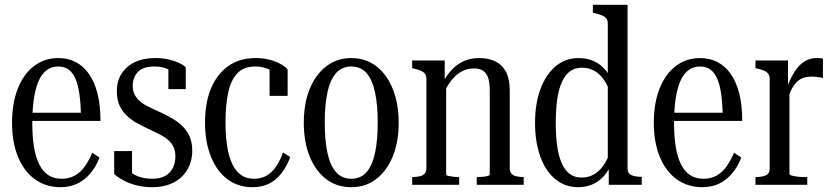

<svg xmlns="http://www.w3.org/2000/svg" viewBox="-20 -767 3455 797"><path d="M114 -256Q114 -200 121 -157.5Q128 -115 142.5 -85.5Q157 -56 180 -40.5Q203 -25 236 -25Q268 -25 292 -39Q316 -53 333 -77.5Q350 -102 363 -133L393 -113Q378 -74 354.5 -46.5Q331 -19 300.5 -4.5Q270 10 231 10Q171 10 125.5 -22.5Q80 -55 55 -115.5Q30 -176 30 -257Q30 -339 54 -399.5Q78 -460 121.5 -493Q165 -526 222 -526Q262 -526 294 -509.5Q326 -493 349 -460.5Q372 -428 384.5 -379.5Q397 -331 397 -265H93V-299H336L316 -287Q315 -339 309.5 -377.5Q304 -416 293 -441Q282 -466 264.5 -478.5Q247 -491 222 -491Q194 -491 173.5 -475.5Q153 -460 140 -430Q127 -400 120.5 -356Q114 -312 114 -256Z M708 -118Q708 -141 700 -157.5Q692 -174 677.5 -186.5Q663 -199 642.5 -209.5Q622 -220 596 -232Q572 -243 548.5 -256Q525 -269 506 -287Q487 -305 476 -329.5Q465 -354 465 -388Q465 -430 484.5 -461Q504 -492 539.5 -509Q575 -526 624 -526Q656 -526 681 -520Q706 -514 724 -505.5Q742 -497 751 -488V-397H679V-491Q687 -492 693.5 -486.5Q700 -481 704.5 -474Q709 -467 711 -460.5Q713 -454 711 -450Q702 -464 688.5 -473Q675 -482 658.5 -486.5Q642 -491 621 -491Q573 -491 552 -468Q531 -445 531 -412Q531 -388 540 -372Q549 -356 564 -344Q579 -332 599.5 -322.5Q620 -313 643 -302Q668 -291 691.5 -277.5Q715 -264 734.5 -246Q754 -228 766 -203Q778 -178 778 -142Q778 -97 757.5 -62.5Q737 -28 700 -9Q663 10 611 10Q575 10 545 2Q515 -6 492 -18.5Q469 -31 454 -45V-140H528V-28Q519 -34 513 -39Q507 -44 504 -49Q501 -54 501 -59Q501 -64 505 -71Q516 -55 532.5 -45Q549 -35 569 -30Q589 -25 611 -25Q646 -25 667 -37.5Q688 -50 698 -71Q708 -92 708 -118Z M1034 -25Q1066 -25 1088.5 -39Q1111 -53 1127.5 -78Q1144 -103 1155 -134L1185 -115Q1170 -76 1148.5 -48Q1127 -20 1097.5 -5Q1068 10 1028 10Q968 10 924 -23Q880 -56 855.5 -117Q831 -178 831 -258Q831 -340 856 -400Q881 -460 928 -493Q975 -526 1041 -526Q1072 -526 1097.5 -519.5Q1123 -513 1142.5 -502.5Q1162 -492 1174 -479V-369H1099V-488Q1106 -488 1113.5 -484.5Q1121 -481 1126.5 -474.5Q1132 -468 1134.5 -460Q1137 -452 1135 -443Q1122 -466 1097 -478.5Q1072 -491 1039 -491Q993 -491 966 -463.5Q939 -436 927.5 -384Q916 -332 916 -258Q916 -203 923 -159.5Q930 -116 944 -86.5Q958 -57 980 -41Q1002 -25 1034 -25Z M1635 -258Q1635 -178 1610.5 -118Q1586 -58 1542 -24Q1498 10 1438 10Q1378 10 1334 -23.5Q1290 -57 1265.5 -117.5Q1241 -178 1241 -258Q1241 -318 1255 -367Q1269 -416 1295 -451.5Q1321 -487 1357 -506.5Q1393 -526 1438 -526Q1483 -526 1519 -507Q1555 -488 1581 -452Q1607 -416 1621 -367Q1635 -318 1635 -258ZM1328 -258Q1328 -186 1339 -133.5Q1350 -81 1374.5 -53Q1399 -25 1438 -25Q1478 -25 1502 -53Q1526 -81 1537 -133.5Q1548 -186 1548 -258Q1548 -330 1537 -382.5Q1526 -435 1502 -463Q1478 -491 1438 -491Q1399 -491 1374.5 -463Q1350 -435 1339 -382.5Q1328 -330 1328 -258Z M1691 0V-32H1692Q1708 -32 1721.5 -35Q1735 -38 1742.5 -46Q1750 -54 1750 -68V-437Q1750 -452 1744.5 -460Q1739 -468 1728 -473Q1717 -478 1700 -482L1691 -484V-516H1826V-429L1832 -420V-42Q1832 -39 1840 -37Q1848 -35 1860.5 -33.5Q1873 -32 1885 -32H1886V0ZM2154 0H1959V-32H1960Q1970 -32 1982.5 -33Q1995 -34 2004 -36.5Q2013 -39 2013 -42V-391Q2013 -426 2005.5 -446Q1998 -466 1983.5 -474.5Q1969 -483 1948 -483Q1921 -483 1898.5 -471.5Q1876 -460 1856.5 -436.5Q1837 -413 1820 -378L1816 -422Q1835 -456 1857 -479Q1879 -502 1907 -514Q1935 -526 1970 -526Q2008 -526 2036.5 -512Q2065 -498 2080.5 -468.5Q2096 -439 2096 -391V-68Q2096 -54 2103.5 -46Q2111 -38 2124 -35Q2137 -32 2153 -32H2154Z M2585 -68Q2585 -47 2601 -40Q2617 -33 2642 -33H2644V0H2507V-101H2503V-668Q2503 -682 2497 -690Q2491 -698 2479.5 -703Q2468 -708 2450 -712L2441 -714V-747H2585ZM2382 -526Q2412 -526 2438.5 -516Q2465 -506 2487 -483.5Q2509 -461 2525 -422L2516 -374Q2503 -414 2485 -438.5Q2467 -463 2444.5 -474.5Q2422 -486 2396 -486Q2366 -486 2345.5 -470.5Q2325 -455 2312 -425.5Q2299 -396 2293 -354Q2287 -312 2287 -257Q2287 -202 2293 -160Q2299 -118 2312 -89Q2325 -60 2345 -45Q2365 -30 2394 -30Q2422 -30 2444.5 -42.5Q2467 -55 2485 -80.5Q2503 -106 2516 -145L2523 -99Q2508 -59 2485.5 -35Q2463 -11 2436.5 -0.5Q2410 10 2380 10Q2326 10 2285.5 -23Q2245 -56 2223 -116.5Q2201 -177 2201 -257Q2201 -337 2223.5 -397.5Q2246 -458 2286.5 -492Q2327 -526 2382 -526Z M2778 -256Q2778 -200 2785 -157.5Q2792 -115 2806.5 -85.5Q2821 -56 2844 -40.5Q2867 -25 2900 -25Q2932 -25 2956 -39Q2980 -53 2997 -77.5Q3014 -102 3027 -133L3057 -113Q3042 -74 3018.5 -46.5Q2995 -19 2964.5 -4.5Q2934 10 2895 10Q2835 10 2789.5 -22.5Q2744 -55 2719 -115.5Q2694 -176 2694 -257Q2694 -339 2718 -399.5Q2742 -460 2785.5 -493Q2829 -526 2886 -526Q2926 -526 2958 -509.5Q2990 -493 3013 -460.5Q3036 -428 3048.5 -379.5Q3061 -331 3061 -265H2757V-299H3000L2980 -287Q2979 -339 2973.5 -377.5Q2968 -416 2957 -441Q2946 -466 2928.5 -478.5Q2911 -491 2886 -491Q2858 -491 2837.5 -475.5Q2817 -460 2804 -430Q2791 -400 2784.5 -356Q2778 -312 2778 -256Z M3396 -523V-443Q3391 -445 3383.5 -446Q3376 -447 3367.5 -448Q3359 -449 3350 -449Q3332 -449 3317 -444.5Q3302 -440 3289.5 -428.5Q3277 -417 3266.5 -397.5Q3256 -378 3247 -347L3244 -397Q3260 -441 3278.5 -469.5Q3297 -498 3319.5 -512Q3342 -526 3369 -526Q3378 -526 3385 -525.5Q3392 -525 3396 -523ZM3116 0V-32H3117Q3142 -32 3158.5 -39Q3175 -46 3175 -68V-437Q3175 -452 3169.5 -460Q3164 -468 3153 -473Q3142 -478 3125 -482L3116 -484V-516H3251V-398L3257 -405V-46Q3257 -41 3265.5 -38.5Q3274 -36 3288 -34Q3302 -32 3316 -32H3331V0Z"/></svg>

Font: Roboto Serif 120pt ExtraCondensed
Style: Regular
Weight: 400
Width: 2
Designer: Greg Gazdowicz
Foundry: Commercial Type
Version: Version 1.008